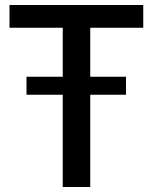

<svg xmlns="http://www.w3.org/2000/svg" viewBox="-20 -723 610 768"><path d="M231 -612H18V-703H553V-612H341V-416H484V-344H341V25H231V-344H86V-416H231Z"/></svg>

Font: Gmarket Sans TTF Medium
Style: Regular
Weight: 500
Designer: Creative Director : Sungho Lee; Art Director : Kiwoong Choi; Project Manager : Sori Yang, Jongwook Yoon; Font Designer :
Foundry: Sandoll Inc.
Version: Version 1.000;hotconv 1.0.109;makeotfexe 2.5.65596